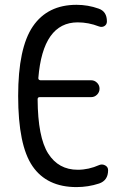

<svg xmlns="http://www.w3.org/2000/svg" viewBox="-20 -760 540 790"><path d="M294.9 9.8Q172.9 9.8 113.8 -76.2Q54.7 -162.1 54.7 -365.2Q54.7 -562.5 115.2 -651.4Q175.8 -740.2 294.9 -740.2Q341.8 -740.2 385.7 -724.6Q419.9 -712.9 419.9 -671.9Q419.9 -659.2 409.7 -652.8Q399.4 -646.5 386.7 -651.4Q343.8 -668 299.8 -668Q156.2 -668 137.7 -438.5Q137.7 -430.7 146.5 -429.7H355.5Q369.1 -429.7 379.4 -419.4Q389.6 -409.2 389.6 -395Q389.6 -380.9 379.4 -370.6Q369.1 -360.4 355.5 -360.4H143.6Q134.8 -360.4 134.8 -351.6Q135.7 -195.3 178.2 -128.4Q220.7 -61.5 299.8 -61.5Q344.7 -61.5 388.7 -81.1Q400.4 -85.9 412.6 -79.6Q424.8 -73.2 424.8 -59.6Q424.8 -17.6 387.7 -4.9Q342.8 9.8 294.9 9.8Z"/></svg>

Font: Rounded Mgen+ 2m regular
Style: Regular
Weight: 400
Designer: [Source Han Sans]
Ryoko NISHIZUKA  (kana & ideographs); Paul D. Hunt (Latin, Greek & Cyrillic); Wenlong ZHANG  (bopomofo
Version: Version 1.059.20150602